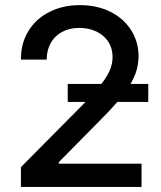

<svg xmlns="http://www.w3.org/2000/svg" viewBox="-20 -737 635 757"><path d="M62.5 -78.1 307.6 -325.2 316.9 -335H247.1V-406.2H379.9Q402.3 -435.1 413.1 -460.2Q423.8 -485.4 423.8 -512.7Q423.8 -546.9 406.7 -572.8Q389.6 -598.6 359.9 -612.8Q330.1 -627 293 -627Q254.4 -627 225.1 -611.3Q195.8 -595.7 179.9 -567.4Q164.1 -539.1 164.1 -502H62.5Q62 -565.4 91.8 -614.3Q121.6 -663.1 174.8 -689.9Q228 -716.8 294.9 -716.8Q362.3 -716.8 414.8 -690.7Q467.3 -664.6 496.6 -618.7Q525.9 -572.8 526.4 -515.6Q525.9 -486.8 518.6 -460.4Q511.2 -434.1 494.6 -406.2H564.5V-335H442.4Q409.2 -296.4 355.5 -243.2L211.9 -97.7V-91.8H538.1V0H62.5Z"/></svg>

Font: Pretendard JP Medium
Style: Regular
Weight: 500
Designer: Base glyphs from Inter by Rasmus Andersson; Hangeul glyphs from Noto Sans CJK(Source Han Sans) by Jang Soo-young and Kan
Foundry: Kil Hyung-jin
Version: Version 1.309